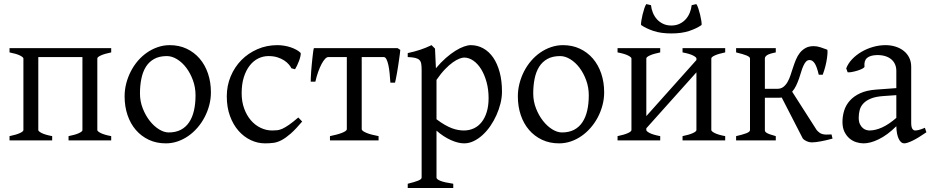

<svg xmlns="http://www.w3.org/2000/svg" viewBox="-20 -691 4586 945"><path d="M317.4 0V-21Q349.6 -27.3 367.2 -35.2Q384.8 -43 385.7 -49.8V-410.2H168.5V-50.8Q168.5 -44.9 184.8 -36.4Q201.2 -27.8 236.8 -21V0H26.9V-21Q60.1 -27.8 77.6 -35.9Q95.2 -43.9 95.2 -50.8V-403.8Q94.2 -409.7 77.9 -418Q61.5 -426.3 26.9 -433.1V-454.1H527.3V-433.1Q494.1 -426.3 476.6 -418.2Q459 -410.2 459 -403.3V-50.8Q459 -44.9 475.3 -36.4Q491.7 -27.8 527.3 -21V0Z M942.4 -222.2Q942.4 -260.7 929.7 -295.7Q917 -330.6 897 -357.2Q877 -383.8 851.6 -399.4Q826.2 -415 801.3 -415Q764.2 -415 738.8 -400.9Q713.4 -386.7 698 -362.1Q682.6 -337.4 675.8 -303.7Q668.9 -270 668.9 -231Q668.9 -192.4 682.6 -157.5Q696.3 -122.6 717 -96.2Q737.8 -69.8 762.7 -54.4Q787.6 -39.1 810.1 -39.1Q844.7 -39.1 869.6 -52Q894.5 -64.9 910.6 -88.9Q926.8 -112.8 934.6 -146.5Q942.4 -180.2 942.4 -222.2ZM1018.1 -236.8Q1018.1 -204.1 1009.8 -172.9Q1001.5 -141.6 986.8 -113.8Q972.2 -85.9 951.7 -62.3Q931.2 -38.6 906.5 -21.5Q881.8 -4.4 854 5.1Q826.2 14.6 796.4 14.6Q750 14.6 712.6 -2.9Q675.3 -20.5 648.7 -51.3Q622.1 -82 607.7 -124.5Q593.3 -167 593.3 -216.8Q593.3 -249 601.3 -280.3Q609.4 -311.5 623.8 -339.6Q638.2 -367.7 658.4 -391.4Q678.7 -415 703.4 -432.1Q728 -449.2 756.6 -459Q785.2 -468.8 815.4 -468.8Q861.3 -468.8 898.7 -451.2Q936 -433.6 962.6 -402.6Q989.3 -371.6 1003.7 -329.1Q1018.1 -286.6 1018.1 -236.8Z M1467.3 -92.8Q1435.5 -55.2 1411.4 -33.9Q1387.2 -12.7 1366.7 -1.7Q1346.2 9.3 1326.7 12Q1307.1 14.6 1284.2 14.6Q1248.5 14.6 1214.6 -1.2Q1180.7 -17.1 1154.3 -46.9Q1127.9 -76.7 1112.1 -119.6Q1096.2 -162.6 1096.2 -216.8Q1096.2 -269.5 1115.5 -315.4Q1134.8 -361.3 1168.2 -395.3Q1201.7 -429.2 1247.1 -449Q1292.5 -468.8 1345.2 -468.8Q1361.3 -468.8 1378.2 -466.1Q1395 -463.4 1410.4 -458.3Q1425.8 -453.1 1438.7 -446Q1451.7 -439 1460 -430.2Q1460.9 -424.3 1458.5 -413.6Q1456.1 -402.8 1451.7 -390.9Q1447.3 -378.9 1441.9 -367.9Q1436.5 -356.9 1432.1 -350.1L1414.1 -355Q1410.2 -363.8 1401.4 -374Q1392.6 -384.3 1378.7 -393.6Q1364.7 -402.8 1345.5 -408.9Q1326.2 -415 1301.3 -415Q1275.4 -415 1251.7 -403.6Q1228 -392.1 1209.7 -369.1Q1191.4 -346.2 1180.4 -312Q1169.4 -277.8 1169.4 -231.9Q1169.4 -190.4 1181.9 -156.5Q1194.3 -122.6 1215.1 -98.6Q1235.8 -74.7 1262.9 -61.8Q1290 -48.8 1319.3 -48.8Q1333 -48.8 1344.7 -50Q1356.4 -51.3 1370.4 -57.6Q1384.3 -64 1402.6 -76.7Q1420.9 -89.4 1448.2 -112.8Z M1604 0V-21Q1620.6 -24.4 1635.5 -28.3Q1650.4 -32.2 1661.9 -36.6Q1673.3 -41 1680.2 -45.7Q1687 -50.3 1687 -55.7V-410.2H1596.2Q1588.4 -410.2 1579.8 -401.1Q1571.3 -392.1 1562.7 -376Q1554.2 -359.9 1546.1 -337.6Q1538.1 -315.4 1532.2 -289.1H1509.3Q1509.3 -295.9 1509.8 -309.3Q1510.3 -322.8 1511.5 -338.9Q1512.7 -355 1514.4 -372.6Q1516.1 -390.1 1517.8 -406.2Q1519.5 -422.4 1521.2 -435.1Q1522.9 -447.8 1524.9 -454.1H1937L1950.2 -445.3Q1949.7 -439 1948.2 -426.5Q1946.8 -414.1 1944.3 -398.4Q1941.9 -382.8 1939.5 -365.7Q1937 -348.6 1934.1 -332.8Q1931.2 -316.9 1928.7 -304Q1926.3 -291 1924.3 -284.2H1901.4Q1899.9 -307.1 1897.7 -329.8Q1895.5 -352.5 1891.6 -370.4Q1887.7 -388.2 1882.1 -399.2Q1876.5 -410.2 1868.7 -410.2H1760.3V-55.7Q1760.3 -50.8 1766.6 -46.1Q1772.9 -41.5 1783.9 -36.9Q1794.9 -32.2 1810.3 -28.3Q1825.7 -24.4 1843.3 -21V0Z M2384.8 -208Q2384.8 -250.5 2374.8 -287.1Q2364.7 -323.7 2348.1 -350.6Q2331.5 -377.4 2309.6 -392.6Q2287.6 -407.7 2264.2 -407.7Q2255.4 -407.7 2241.2 -402.3Q2227.1 -397 2209 -384.3Q2190.9 -371.6 2170.4 -350.3Q2149.9 -329.1 2128.4 -297.9V-104Q2150.4 -87.4 2169.2 -76.7Q2188 -65.9 2204.3 -59.8Q2220.7 -53.7 2235.4 -51.3Q2250 -48.8 2263.2 -48.8Q2289.6 -48.8 2311.8 -59.1Q2334 -69.3 2350.1 -89.4Q2366.2 -109.4 2375.5 -139.2Q2384.8 -168.9 2384.8 -208ZM2450.7 -240.2Q2450.7 -211.9 2443.4 -182.1Q2436 -152.3 2423.3 -124Q2410.6 -95.7 2393.1 -70.3Q2375.5 -44.9 2354.7 -26.1Q2334 -7.3 2311 3.7Q2288.1 14.6 2264.2 14.6Q2235.4 14.6 2199.2 -1.5Q2163.1 -17.6 2128.4 -47.9V183.1Q2128.4 190.9 2146.7 198.7Q2165 206.5 2210.9 213.4V234.4H1986.8V213.4Q2019 205.6 2037.1 198.5Q2055.2 191.4 2055.2 183.1V-347.2Q2055.2 -365.2 2053.2 -377Q2051.3 -388.7 2044.2 -395.8Q2037.1 -402.8 2023.7 -406Q2010.3 -409.2 1986.8 -410.2V-429.7Q2003.4 -433.1 2018.6 -437.3Q2033.7 -441.4 2047.9 -446Q2062 -450.7 2075.9 -456.3Q2089.8 -461.9 2104 -468.8L2121.1 -451.7L2125.5 -355Q2149.9 -384.3 2174.6 -405.8Q2199.2 -427.2 2221.7 -441.2Q2244.1 -455.1 2263.4 -461.9Q2282.7 -468.8 2296.9 -468.8Q2330.1 -468.8 2358.4 -453.1Q2386.7 -437.5 2407.2 -408Q2427.7 -378.4 2439.2 -335.9Q2450.7 -293.5 2450.7 -240.2Z M2877.9 -222.2Q2877.9 -260.7 2865.2 -295.7Q2852.5 -330.6 2832.5 -357.2Q2812.5 -383.8 2787.1 -399.4Q2761.7 -415 2736.8 -415Q2699.7 -415 2674.3 -400.9Q2648.9 -386.7 2633.5 -362.1Q2618.2 -337.4 2611.3 -303.7Q2604.5 -270 2604.5 -231Q2604.5 -192.4 2618.2 -157.5Q2631.8 -122.6 2652.6 -96.2Q2673.3 -69.8 2698.2 -54.4Q2723.1 -39.1 2745.6 -39.1Q2780.3 -39.1 2805.2 -52Q2830.1 -64.9 2846.2 -88.9Q2862.3 -112.8 2870.1 -146.5Q2877.9 -180.2 2877.9 -222.2ZM2953.6 -236.8Q2953.6 -204.1 2945.3 -172.9Q2937 -141.6 2922.4 -113.8Q2907.7 -85.9 2887.2 -62.3Q2866.7 -38.6 2842 -21.5Q2817.4 -4.4 2789.6 5.1Q2761.7 14.6 2731.9 14.6Q2685.5 14.6 2648.2 -2.9Q2610.8 -20.5 2584.2 -51.3Q2557.6 -82 2543.2 -124.5Q2528.8 -167 2528.8 -216.8Q2528.8 -249 2536.9 -280.3Q2544.9 -311.5 2559.3 -339.6Q2573.7 -367.7 2594 -391.4Q2614.3 -415 2638.9 -432.1Q2663.6 -449.2 2692.1 -459Q2720.7 -468.8 2751 -468.8Q2796.9 -468.8 2834.2 -451.2Q2871.6 -433.6 2898.2 -402.6Q2924.8 -371.6 2939.2 -329.1Q2953.6 -286.6 2953.6 -236.8Z M3339.4 0V-21Q3372.6 -27.8 3390.1 -35.9Q3407.7 -43.9 3407.7 -50.8V-335L3161.1 -59.6V-50.8Q3161.1 -44.9 3177.5 -36.4Q3193.8 -27.8 3229.5 -21V0H3019.5V-21Q3052.7 -27.8 3070.3 -35.9Q3087.9 -43.9 3087.9 -50.8V-403.3Q3087.9 -409.2 3071.5 -417.7Q3055.2 -426.3 3019.5 -433.1V-454.1H3229.5V-433.1Q3196.3 -426.3 3178.7 -418.2Q3161.1 -410.2 3161.1 -403.3V-119.6L3407.7 -395.5V-403.3Q3407.7 -409.2 3391.4 -417.7Q3375 -426.3 3339.4 -433.1V-454.1H3549.3V-433.1Q3516.1 -426.3 3498.5 -418.2Q3481 -410.2 3481 -403.3V-50.8Q3481 -44.9 3497.3 -36.4Q3513.7 -27.8 3549.3 -21V0ZM3284.2 -526.4Q3232.9 -526.4 3196.5 -538.6Q3160.2 -550.8 3135.3 -567.9Q3134.3 -573.7 3136.5 -588.4Q3138.7 -603 3142.6 -619.1Q3146.5 -635.3 3151.4 -649.9Q3156.2 -664.6 3161.1 -670.9L3184.1 -665.5Q3186 -646.5 3193.4 -628.4Q3200.7 -610.4 3213.1 -596.4Q3225.6 -582.5 3243.4 -574Q3261.2 -565.4 3284.2 -565.4Q3307.1 -565.4 3325 -574Q3342.8 -582.5 3355.2 -596.4Q3367.7 -610.4 3375 -628.4Q3382.3 -646.5 3384.3 -665.5L3407.2 -670.9Q3412.1 -664.6 3417 -649.9Q3421.9 -635.3 3425.8 -619.1Q3429.7 -603 3431.9 -588.4Q3434.1 -573.7 3433.1 -567.9Q3408.7 -550.8 3372.1 -538.6Q3335.4 -526.4 3284.2 -526.4Z M3798.3 -454.1V-433.1Q3766.1 -426.8 3755.4 -419.4Q3744.6 -412.1 3744.6 -403.3V-253.9H3805.7Q3823.2 -253.9 3835.2 -262.9Q3847.2 -272 3855.7 -286.6Q3864.3 -301.3 3870.6 -320.3Q3877 -339.4 3883.3 -358.9Q3889.6 -378.4 3897.5 -397.5Q3905.3 -416.5 3917 -431.2Q3928.7 -445.8 3945.1 -454.8Q3961.4 -463.9 3984.9 -463.9Q4001 -463.9 4018.1 -458.3Q4035.2 -452.6 4050.8 -446.8Q4053.2 -445.8 4053 -434.1Q4052.7 -422.4 4050.3 -404.5Q4047.9 -386.7 4042.5 -365.2Q4037.1 -343.8 4029.3 -323.2H4009.8Q4000.5 -363.3 3989.7 -379.4Q3979 -395.5 3964.8 -395.5Q3954.1 -395.5 3947 -387.7Q3939.9 -379.9 3934.1 -366.9Q3928.2 -354 3923.3 -337.4Q3918.5 -320.8 3912.4 -303.5Q3906.2 -286.1 3898.4 -269.5Q3890.6 -252.9 3878.9 -239.7L4000 -50.3Q4007.3 -42.5 4013.7 -37.8Q4020 -33.2 4028.1 -31Q4036.1 -28.8 4046.6 -28.6Q4057.1 -28.3 4072.8 -29.3L4077.6 -8.8Q4047.4 -0.5 4020.3 4.6Q3993.2 9.8 3975.1 9.8Q3962.4 9.8 3949.7 3.9Q3937 -2 3930.7 -10.3L3827.6 -210.9Q3823.7 -210.4 3819.8 -210.2Q3815.9 -210 3812 -210H3744.6V-50.8Q3744.6 -46.9 3746.3 -43.7Q3748 -40.5 3753.4 -37.1Q3758.8 -33.7 3769.5 -29.8Q3780.3 -25.9 3798.3 -21V0H3603V-21Q3635.3 -28.3 3653.3 -35.2Q3671.4 -42 3671.4 -50.8V-403.3Q3671.4 -410.6 3655.5 -417.5Q3639.6 -424.3 3603 -433.1V-454.1Z M4259.3 -48.8Q4288.6 -48.8 4321.5 -63.7Q4354.5 -78.6 4391.6 -110.8V-222.7L4328.6 -218.3Q4291 -215.8 4267.3 -206.3Q4243.7 -196.8 4230 -182.4Q4216.3 -168 4211.4 -149.9Q4206.5 -131.8 4206.5 -111.8Q4206.5 -92.3 4212.4 -80.1Q4218.3 -67.9 4226.6 -60.8Q4234.9 -53.7 4243.9 -51.3Q4252.9 -48.8 4259.3 -48.8ZM4539.6 -40Q4498 -11.2 4470.9 1.7Q4443.8 14.6 4430.2 14.6Q4414.1 14.6 4403.3 -7.8Q4392.6 -30.3 4391.6 -69.8Q4369.6 -47.9 4347.7 -31.7Q4325.7 -15.6 4304.7 -5.4Q4283.7 4.9 4264.9 9.8Q4246.1 14.6 4230.5 14.6Q4212.9 14.6 4194.3 8.8Q4175.8 2.9 4160.9 -9.8Q4146 -22.5 4136.2 -42.5Q4126.5 -62.5 4126.5 -90.8Q4126.5 -119.6 4135 -147Q4143.6 -174.3 4163.1 -196Q4182.6 -217.8 4214.1 -232.2Q4245.6 -246.6 4291.5 -250L4391.6 -257.3V-342.8Q4391.6 -359.4 4385.5 -373.8Q4379.4 -388.2 4367.2 -398.7Q4355 -409.2 4336.9 -414.8Q4318.8 -420.4 4294.9 -419.9Q4263.2 -418.9 4247.6 -405.8Q4231.9 -392.6 4234.9 -363.3Q4235.4 -358.9 4224.9 -353.3Q4214.4 -347.7 4200 -343.3Q4185.5 -338.9 4171.6 -336.4Q4157.7 -334 4151.9 -335.4L4145 -354.5Q4154.3 -378.9 4174.1 -399.7Q4193.8 -420.4 4220 -435.8Q4246.1 -451.2 4276.9 -460Q4307.6 -468.8 4338.4 -468.8Q4365.2 -468.8 4388.2 -461.4Q4411.1 -454.1 4428.2 -440.4Q4445.3 -426.8 4455.1 -407Q4464.8 -387.2 4464.8 -362.3V-86.9Q4464.8 -66.4 4470.2 -57.6Q4475.6 -48.8 4484.4 -48.8Q4491.2 -48.8 4502 -51.3Q4512.7 -53.7 4532.2 -62Z"/></svg>

Font: Noto Serif Devanagari
Style: Bold
Weight: 700
Designer: Monotype Design Team
Foundry: Monotype Imaging Inc.
Version: Version 1.01